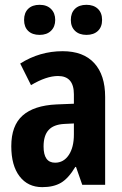

<svg xmlns="http://www.w3.org/2000/svg" viewBox="-20 -768 507 798"><path d="M321.8 0 295.9 -74.2H293Q264.2 -26.4 233.4 -8.3Q202.6 9.8 155.8 9.8Q95.7 9.8 61.3 -35.2Q26.9 -80.1 26.9 -160.2Q26.9 -246.1 74 -287.8Q121.1 -329.6 214.8 -334L287.1 -336.9V-376Q287.1 -452.1 221.2 -452.1Q172.4 -452.1 108.9 -414.1L64 -503.9Q145 -555.2 240.2 -555.2Q326.7 -555.2 371.8 -505.6Q417 -456.1 417 -365.2V0ZM209 -91.8Q244.6 -91.8 265.9 -123.8Q287.1 -155.8 287.1 -209V-254.9L247.1 -252.9Q202.6 -250.5 181.9 -227.5Q161.1 -204.6 161.1 -159.2Q161.1 -91.8 209 -91.8ZM80.1 -685.1Q80.1 -714.8 97.2 -731.4Q114.3 -748 144.5 -748Q174.8 -748 192.1 -730.7Q209.5 -713.4 209.5 -685.1Q209.5 -657.2 192.1 -640.1Q174.8 -623 144.5 -623Q114.3 -623 97.2 -639.4Q80.1 -655.8 80.1 -685.1ZM274.4 -685.1Q274.4 -714.4 291.5 -731.2Q308.6 -748 339.4 -748Q369.1 -748 386.7 -731.4Q404.3 -714.8 404.3 -685.1Q404.3 -656.2 387 -639.6Q369.6 -623 339.4 -623Q309.1 -623 291.7 -639.9Q274.4 -656.7 274.4 -685.1Z"/></svg>

Font: TypoPRO Open Sans Condensed
Style: Bold
Weight: 700
Width: 3
Foundry: Ascender Corporation
Version: Version 1.11